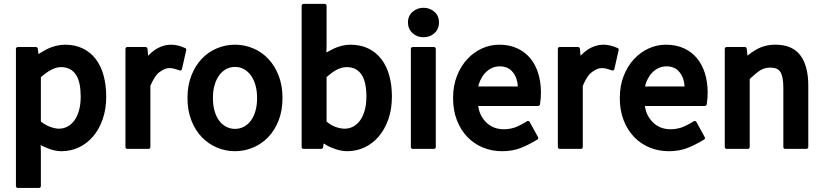

<svg xmlns="http://www.w3.org/2000/svg" viewBox="-20 -738 4168 970"><path d="M161.6 -500.5Q165 -500.5 167.7 -498Q170.4 -495.6 170.9 -492.7L174.3 -464.8Q184.6 -471.7 195.8 -478Q207 -484.4 218.8 -490.7Q239.3 -500.5 262.5 -506.3Q285.6 -512.2 308.1 -512.2Q359.4 -512.2 398.4 -493.2Q437.5 -474.1 463.9 -439.5Q490.2 -404.8 503.4 -356.4Q516.6 -308.1 516.6 -250Q516.6 -186 498.5 -135Q480.5 -84 449.7 -48.1Q418.9 -12.2 377.9 6.8Q336.9 25.9 291 25.9Q254.4 25.9 216.8 9.3Q208 5.4 203.1 3.4Q198.2 1.5 195.1 0Q191.9 -1.5 189.9 -2.7Q188 -3.9 185.5 -5.9L186.5 30.3V202.1Q186.5 206.1 183.8 208.7Q181.2 211.4 177.2 211.4H69.8Q65.9 211.4 63.2 208.7Q60.5 206.1 60.5 202.1V-491.2Q60.5 -495.1 63.2 -497.8Q65.9 -500.5 69.8 -500.5ZM186.5 -124Q210 -105.5 234.4 -96.7Q258.8 -87.9 277.8 -87.9Q300.8 -87.9 320.8 -98.4Q340.8 -108.9 355.7 -129.4Q370.6 -149.9 379.2 -180.2Q387.7 -210.4 387.7 -250Q387.7 -285.2 382.1 -312.7Q376.5 -340.3 364.3 -359.4Q352.1 -378.4 333.3 -388.7Q314.5 -398.9 288.1 -398.9Q264.6 -398.9 238.8 -385.3Q212.9 -371.6 186.5 -348.1Z M728.5 -456.5Q741.2 -470.2 756.8 -481.9Q775.9 -496.1 798.6 -504.2Q821.3 -512.2 844.7 -512.2Q878.4 -512.2 915.5 -495.1Q922.4 -492.7 920.9 -484.9L899.4 -389.6Q897 -379.9 887.2 -382.3Q862.8 -390.6 854.5 -392.1Q846.7 -394 834.5 -394Q813.5 -394 786.1 -374Q772.9 -364.3 761.7 -346.9Q750.5 -329.6 739.7 -304.2V4.9Q739.7 8.8 737.1 11.5Q734.4 14.2 730.5 14.2H623Q619.1 14.2 616.5 11.5Q613.8 8.8 613.8 4.9V-491.2Q613.8 -495.1 616.5 -497.8Q619.1 -500.5 623 -500.5H715.8Q719.2 -500.5 721.9 -498Q724.6 -495.6 725.1 -492.2Z M927.2 -242.7Q927.2 -306.2 946.8 -356.2Q966.3 -406.2 999.3 -440.9Q1032.2 -475.6 1075.9 -493.9Q1119.6 -512.2 1167.5 -512.2Q1215.3 -512.2 1258.8 -493.9Q1302.2 -475.6 1335.2 -440.9Q1368.2 -406.2 1387.7 -356.2Q1407.2 -306.2 1407.2 -242.7Q1407.2 -179.7 1387.7 -129.6Q1368.2 -79.6 1335 -45.2Q1301.8 -10.7 1258.3 7.6Q1214.8 25.9 1167.5 25.9Q1119.6 25.9 1076.2 7.6Q1032.7 -10.7 999.5 -45.2Q966.3 -79.6 946.8 -129.6Q927.2 -179.7 927.2 -242.7ZM1055.7 -242.7Q1055.7 -206.1 1064 -177.2Q1072.3 -148.4 1087.2 -128.4Q1102.1 -108.4 1122.6 -97.7Q1143.1 -86.9 1167.5 -86.9Q1191.4 -86.9 1211.9 -97.7Q1232.4 -108.4 1247.3 -128.4Q1262.2 -148.4 1270.5 -177.2Q1278.8 -206.1 1278.8 -242.7Q1278.8 -278.8 1270.5 -307.9Q1262.2 -336.9 1247.3 -357.4Q1232.4 -377.9 1211.9 -388.9Q1191.4 -399.9 1167.5 -399.9Q1143.1 -399.9 1122.6 -388.9Q1102.1 -377.9 1087.2 -357.4Q1072.3 -336.9 1064 -307.9Q1055.7 -278.8 1055.7 -242.7Z M1612.3 5.9Q1611.8 9.3 1609.4 11.7Q1606.9 14.2 1603 14.2H1513.2Q1509.3 14.2 1506.6 11.5Q1503.9 8.8 1503.9 4.9V-708.5Q1503.9 -712.4 1506.6 -715.3Q1509.3 -718.3 1513.2 -718.3H1620.6Q1624.5 -718.3 1627.2 -715.3Q1629.9 -712.4 1629.9 -708.5V-507.8L1628.9 -472.7Q1635.7 -476.6 1644 -481Q1652.3 -485.4 1663.6 -491.2Q1683.6 -501 1706.1 -506.6Q1728.5 -512.2 1750.5 -512.2Q1801.8 -512.2 1841.1 -492.9Q1880.4 -473.6 1906.7 -439.2Q1933.1 -404.8 1946.5 -356.7Q1960 -308.6 1960 -251Q1960 -186.5 1941.9 -135.3Q1923.8 -84 1893.1 -48.1Q1862.3 -12.2 1821.3 6.8Q1780.3 25.9 1734.4 25.9Q1697.8 25.9 1657.7 8.8V9.3Q1635.7 0.5 1615.2 -13.2ZM1629.9 -124Q1651.9 -104.5 1676.8 -96.2Q1701.7 -87.9 1721.2 -87.9Q1744.1 -87.9 1764.2 -98.4Q1784.2 -108.9 1799.1 -129.4Q1814 -149.9 1822.5 -180.2Q1831.1 -210.4 1831.1 -250Q1831.1 -285.2 1825.4 -312.7Q1819.8 -340.3 1807.6 -359.4Q1795.4 -378.4 1776.6 -388.7Q1757.8 -398.9 1731.4 -398.9Q1708 -398.9 1683.3 -386.7Q1658.7 -374.5 1629.9 -348.1Z M2119.6 -549.8Q2086.9 -549.8 2064.5 -570.3Q2041 -592.3 2041 -624.5Q2041 -658.2 2064.9 -678.7Q2087.9 -698.7 2119.6 -698.7Q2135.7 -698.7 2149.2 -693.6Q2162.6 -688.5 2174.3 -678.7Q2197.8 -658.7 2197.8 -624.5Q2197.8 -591.8 2174.8 -570.3Q2151.9 -549.8 2119.6 -549.8ZM2055.7 -491.2Q2055.7 -495.1 2058.6 -497.8Q2061.5 -500.5 2065.4 -500.5H2172.4Q2176.3 -500.5 2179 -497.8Q2181.6 -495.1 2181.6 -491.2V4.9Q2181.6 8.8 2179 11.5Q2176.3 14.2 2172.4 14.2H2065.4Q2061.5 14.2 2058.6 11.5Q2055.7 8.8 2055.7 4.9Z M2269 -242.7Q2269 -304.7 2288.6 -354.5Q2308.1 -404.3 2340.8 -439.5Q2373.5 -474.6 2415.3 -493.4Q2457 -512.2 2502 -512.2Q2552.7 -512.2 2592 -494.4Q2631.3 -476.6 2658.2 -444.6Q2685.1 -412.6 2699 -367.9Q2712.9 -323.2 2712.9 -269Q2712.9 -254.9 2711.7 -240.5Q2710.4 -226.1 2708 -210.4Q2707.5 -207.5 2704.6 -205.1Q2701.7 -202.6 2698.7 -202.6H2396Q2401.9 -155.8 2434.1 -122.1Q2469.2 -85 2526.4 -85Q2541 -85 2554.4 -87.4Q2567.9 -89.8 2580.6 -93.8Q2606.4 -103 2642.6 -125.5Q2646.5 -127.9 2650.1 -126.7Q2653.8 -125.5 2656.2 -121.6L2698.2 -44.9Q2700.2 -42 2699 -38.3Q2697.8 -34.7 2694.3 -32.7Q2671.9 -19 2650.4 -8.3Q2628.9 2.4 2610.4 9.8Q2590.3 17.6 2566.7 21.7Q2543 25.9 2516.6 25.9Q2464.8 25.9 2419.7 7.3Q2374.5 -11.2 2341.1 -46.1Q2307.6 -81.1 2288.3 -130.6Q2269 -180.2 2269 -242.7ZM2596.2 -301.3Q2593.8 -344.7 2571.3 -372.6Q2547.9 -402.8 2504.4 -402.8Q2463.4 -402.8 2432.1 -370.6Q2424.3 -362.8 2418 -352.8Q2411.6 -342.8 2406.2 -331.5Q2402.3 -323.2 2400.1 -315.7Q2397.9 -308.1 2396.5 -301.3Z M2913.1 -456.5Q2925.8 -470.2 2941.4 -481.9Q2960.4 -496.1 2983.2 -504.2Q3005.9 -512.2 3029.3 -512.2Q3063 -512.2 3100.1 -495.1Q3106.9 -492.7 3105.5 -484.9L3084 -389.6Q3081.5 -379.9 3071.8 -382.3Q3047.4 -390.6 3039.1 -392.1Q3031.2 -394 3019 -394Q2998 -394 2970.7 -374Q2957.5 -364.3 2946.3 -346.9Q2935.1 -329.6 2924.3 -304.2V4.9Q2924.3 8.8 2921.6 11.5Q2918.9 14.2 2915 14.2H2807.6Q2803.7 14.2 2801 11.5Q2798.3 8.8 2798.3 4.9V-491.2Q2798.3 -495.1 2801 -497.8Q2803.7 -500.5 2807.6 -500.5H2900.4Q2903.8 -500.5 2906.5 -498Q2909.2 -495.6 2909.7 -492.2Z M3111.3 -242.7Q3111.3 -304.7 3130.9 -354.5Q3150.4 -404.3 3183.1 -439.5Q3215.8 -474.6 3257.6 -493.4Q3299.3 -512.2 3344.2 -512.2Q3395 -512.2 3434.3 -494.4Q3473.6 -476.6 3500.5 -444.6Q3527.3 -412.6 3541.3 -367.9Q3555.2 -323.2 3555.2 -269Q3555.2 -254.9 3554 -240.5Q3552.7 -226.1 3550.3 -210.4Q3549.8 -207.5 3546.9 -205.1Q3543.9 -202.6 3541 -202.6H3238.3Q3244.1 -155.8 3276.4 -122.1Q3311.5 -85 3368.7 -85Q3383.3 -85 3396.7 -87.4Q3410.2 -89.8 3422.9 -93.8Q3448.7 -103 3484.9 -125.5Q3488.8 -127.9 3492.4 -126.7Q3496.1 -125.5 3498.5 -121.6L3540.5 -44.9Q3542.5 -42 3541.3 -38.3Q3540 -34.7 3536.6 -32.7Q3514.2 -19 3492.7 -8.3Q3471.2 2.4 3452.6 9.8Q3432.6 17.6 3408.9 21.7Q3385.3 25.9 3358.9 25.9Q3307.1 25.9 3262 7.3Q3216.8 -11.2 3183.3 -46.1Q3149.9 -81.1 3130.6 -130.6Q3111.3 -180.2 3111.3 -242.7ZM3438.5 -301.3Q3436 -344.7 3413.6 -372.6Q3390.1 -402.8 3346.7 -402.8Q3305.7 -402.8 3274.4 -370.6Q3266.6 -362.8 3260.3 -352.8Q3253.9 -342.8 3248.5 -331.5Q3244.6 -323.2 3242.4 -315.7Q3240.2 -308.1 3238.8 -301.3Z M3743.2 -500.5Q3747.1 -500.5 3749.5 -498Q3752 -495.6 3752.4 -492.2L3756.3 -457Q3766.1 -465.3 3777.1 -472.7Q3788.1 -480 3799.8 -486.8Q3841.8 -512.2 3897.5 -512.2Q3982.9 -512.2 4023.2 -458.7Q4063.5 -405.3 4063.5 -306.2V4.9Q4063.5 8.8 4060.5 11.5Q4057.6 14.2 4053.7 14.2H3946.8Q3942.9 14.2 3940.2 11.5Q3937.5 8.8 3937.5 4.9V-294.9Q3937.5 -324.2 3933.3 -344.5Q3929.2 -364.7 3921.4 -376Q3907.2 -396.5 3872.1 -396.5Q3842.8 -396.5 3819.3 -381.8Q3807.6 -374 3794.4 -363Q3781.2 -352.1 3767.6 -338.9V4.9Q3767.6 8.8 3764.9 11.5Q3762.2 14.2 3758.3 14.2H3650.9Q3647 14.2 3644.3 11.5Q3641.6 8.8 3641.6 4.9V-491.2Q3641.6 -495.1 3644.3 -497.8Q3647 -500.5 3650.9 -500.5Z"/></svg>

Font: Pyidaungsu ZawDecode
Style: Bold
Weight: 700
Designer: Sun Tun
Foundry: Your Own Font Foundry
Version: Version 2.50